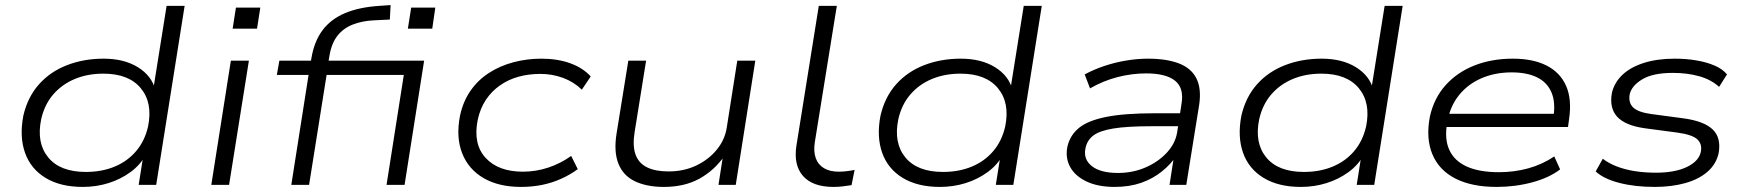

<svg xmlns="http://www.w3.org/2000/svg" viewBox="-20 -728 6875 756"><path d="M306 8Q218 8 159.5 -27.5Q101 -63 78.5 -126.5Q56 -190 72 -273Q89 -346 133.5 -396Q178 -446 244 -471.5Q310 -497 388 -497Q469 -497 523.5 -463Q578 -429 592 -373H583L636 -705H707L595 0H526L545 -120H555Q533 -79 494 -50.5Q455 -22 407 -7Q359 8 306 8ZM318 -51Q381 -51 431.5 -72Q482 -93 516 -133Q550 -173 563 -230Q582 -323 534.5 -380.5Q487 -438 387 -438Q325 -438 274.5 -417Q224 -396 189.5 -356Q155 -316 142 -258Q123 -165 170 -108Q217 -51 318 -51Z M896 -615 909 -698H1005L992 -615ZM812 0 889 -489H960L882 0Z M1127 0 1195 -433H1070L1080 -489H1223L1201 -468L1206 -498Q1217 -565 1250 -609Q1283 -653 1339 -676.5Q1395 -700 1475 -705L1518 -708L1515 -651L1453 -648Q1407 -646 1369.5 -631.5Q1332 -617 1308.5 -587Q1285 -557 1277 -507L1271 -472L1258 -489H1650L1573 0H1502L1570 -433H1266L1197 0ZM1586 -615 1599 -698H1694L1682 -615Z M2032 8Q1944 8 1884.5 -26.5Q1825 -61 1800 -124Q1775 -187 1791 -271Q1803 -328 1832.5 -370.5Q1862 -413 1905.5 -441Q1949 -469 2002 -483Q2055 -497 2112 -497Q2175 -497 2225 -479Q2275 -461 2306 -427L2271 -375Q2239 -406 2196.5 -421.5Q2154 -437 2108 -437Q2062 -437 2022 -426Q1982 -415 1949 -392Q1916 -369 1893.5 -335.5Q1871 -302 1861 -256Q1842 -161 1892 -106.5Q1942 -52 2039 -52Q2090 -52 2138.5 -68Q2187 -84 2229 -114L2255 -62Q2225 -40 2189.5 -24Q2154 -8 2114.5 0Q2075 8 2032 8Z M2594 8Q2527 8 2480.5 -14Q2434 -36 2415 -83.5Q2396 -131 2408 -204L2454 -489H2524L2479 -209Q2470 -154 2482.5 -119.5Q2495 -85 2528 -69Q2561 -53 2612 -53Q2673 -53 2722 -76.5Q2771 -100 2803 -139.5Q2835 -179 2842 -228L2883 -489H2954L2877 0H2809L2827 -116H2834Q2793 -57 2734 -24.5Q2675 8 2594 8Z M3262 8Q3180 8 3142 -35Q3104 -78 3116 -155L3204 -705H3275L3188 -166Q3183 -131 3192 -105.5Q3201 -80 3224 -66Q3247 -52 3283 -52Q3297 -52 3314 -54Q3331 -56 3345 -59L3333 1Q3314 4 3297 6Q3280 8 3262 8Z M3681 8Q3593 8 3534.5 -27.5Q3476 -63 3453.5 -126.5Q3431 -190 3447 -273Q3464 -346 3508.5 -396Q3553 -446 3619 -471.5Q3685 -497 3763 -497Q3844 -497 3898.5 -463Q3953 -429 3967 -373H3958L4011 -705H4082L3970 0H3901L3920 -120H3930Q3908 -79 3869 -50.5Q3830 -22 3782 -7Q3734 8 3681 8ZM3693 -51Q3756 -51 3806.5 -72Q3857 -93 3891 -133Q3925 -173 3938 -230Q3957 -323 3909.5 -380.5Q3862 -438 3762 -438Q3700 -438 3649.5 -417Q3599 -396 3564.5 -356Q3530 -316 3517 -258Q3498 -165 3545 -108Q3592 -51 3693 -51Z M4369 8Q4303 8 4258 -13.5Q4213 -35 4193.5 -71Q4174 -107 4183 -151Q4193 -195 4228 -224Q4263 -253 4335 -267.5Q4407 -282 4526 -282H4643L4635 -231H4515Q4418 -231 4363.5 -222Q4309 -213 4284.5 -194Q4260 -175 4254 -144Q4245 -101 4279 -74Q4313 -47 4382 -47Q4440 -47 4490 -68.5Q4540 -90 4574 -126.5Q4608 -163 4615 -207L4632 -318Q4643 -381 4607 -410Q4571 -439 4493 -439Q4437 -439 4380.5 -424.5Q4324 -410 4272 -380L4251 -435Q4286 -454 4327.5 -468Q4369 -482 4413.5 -489.5Q4458 -497 4500 -497Q4573 -497 4621.5 -478.5Q4670 -460 4690.5 -420Q4711 -380 4702 -317L4651 0H4585L4603 -116L4614 -117Q4591 -82 4555 -53Q4519 -24 4473 -8Q4427 8 4369 8Z M5102 8Q5014 8 4955.5 -27.5Q4897 -63 4874.5 -126.5Q4852 -190 4868 -273Q4885 -346 4929.5 -396Q4974 -446 5040 -471.5Q5106 -497 5184 -497Q5265 -497 5319.5 -463Q5374 -429 5388 -373H5379L5432 -705H5503L5391 0H5322L5341 -120H5351Q5329 -79 5290 -50.5Q5251 -22 5203 -7Q5155 8 5102 8ZM5114 -51Q5177 -51 5227.5 -72Q5278 -93 5312 -133Q5346 -173 5359 -230Q5378 -323 5330.5 -380.5Q5283 -438 5183 -438Q5121 -438 5070.5 -417Q5020 -396 4985.5 -356Q4951 -316 4938 -258Q4919 -165 4966 -108Q5013 -51 5114 -51Z M5873 8Q5775 8 5710.5 -25Q5646 -58 5620 -120.5Q5594 -183 5610 -268Q5626 -341 5671.5 -392Q5717 -443 5785 -470Q5853 -497 5937 -497Q6016 -497 6069.5 -470Q6123 -443 6146.5 -390Q6170 -337 6158 -257L6154 -228H5654L5662 -280H6122L6096 -263Q6106 -324 6089 -364Q6072 -404 6032 -423.5Q5992 -443 5932 -443Q5867 -443 5813.5 -420Q5760 -397 5725 -353.5Q5690 -310 5679 -249L5678 -243Q5667 -180 5687 -137Q5707 -94 5756 -72Q5805 -50 5882 -50Q5942 -50 5997 -65Q6052 -80 6100 -112L6123 -61Q6080 -28 6013 -10Q5946 8 5873 8Z M6495 8Q6417 8 6355.5 -8Q6294 -24 6263 -53L6291 -103Q6314 -85 6346.5 -72.5Q6379 -60 6418 -54Q6457 -48 6500 -48Q6575 -48 6622 -70.5Q6669 -93 6677 -130Q6683 -161 6663 -179.5Q6643 -198 6584 -206L6456 -223Q6379 -234 6347.5 -268.5Q6316 -303 6327 -363Q6337 -404 6369 -434Q6401 -464 6453.5 -480.5Q6506 -497 6574 -497Q6620 -497 6660.5 -490Q6701 -483 6732 -469.5Q6763 -456 6780 -435L6749 -386Q6717 -415 6670 -428Q6623 -441 6567 -441Q6489 -441 6447 -416Q6405 -391 6397 -357Q6391 -324 6410.5 -305Q6430 -286 6482 -279L6609 -262Q6690 -251 6724 -218Q6758 -185 6747 -124Q6737 -81 6703 -51.5Q6669 -22 6615.5 -7Q6562 8 6495 8Z"/></svg>

Font: Nunito Sans 10pt Expanded Light
Style: Italic
Weight: 300
Width: 7
Italic angle: -9°
Designer: Vernon Adams
Foundry: Vernon Adams
Version: Version 3.101;gftools[0.9.27]